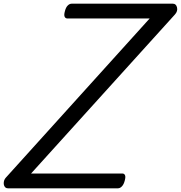

<svg xmlns="http://www.w3.org/2000/svg" viewBox="-77 -1018 978 1038"><path d="M-34 0Q-46 0 -52 -9.5Q-58 -19 -56.5 -33Q-55 -47 -45 -58L732 -918H288Q277 -918 272.5 -927.5Q268 -937 274 -958Q279 -978 289 -988Q299 -998 310 -998H858Q875 -998 880 -978Q885 -958 869 -940L91 -80H584Q595 -80 599 -70.5Q603 -61 597 -40Q592 -21 582 -10.5Q572 0 561 0Z"/></svg>

Font: Playwrite AU TAS
Style: Regular
Weight: 400
Designer: Veronika Burian, José Scaglione
Foundry: TypeTogether
Version: Version 1.002